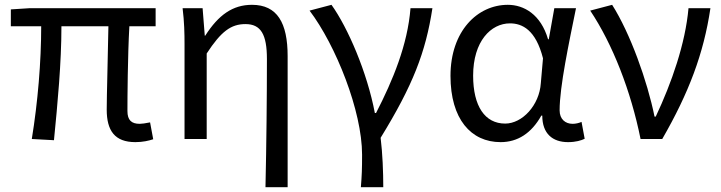

<svg xmlns="http://www.w3.org/2000/svg" viewBox="-20 -577 2991 797"><path d="M542 13C573 13 598 7 616 1L603 -69C583 -65 569 -63 560 -63C526 -63 509 -78 509 -116C509 -169 510 -344 517 -468H626V-543H103L25 -538V-468H151C151 -321 137 -153 112 0L204 5C219 -147 235 -315 235 -468H430C428 -348 423 -179 423 -122C423 -35 456 13 542 13Z M1082 200H1174V-344C1174 -482 1131 -557 1026 -557C946 -557 887 -515 832 -429H830L821 -543H738C745 -486 746 -438 746 -394V0H838V-355C898 -447 939 -477 999 -477C1063 -477 1088 -434 1088 -332C1088 -176 1086 23 1082 200Z M1478 200H1571C1571 137 1568 60 1560 -5C1694 -223 1747 -360 1775 -543H1684C1672 -391 1611 -244 1541 -108H1536C1504 -277 1424 -462 1356 -557L1265 -533C1374 -389 1483 -116 1483 65C1483 125 1482 150 1478 200Z M2058 13C2129 13 2186 -24 2227 -97H2231C2231 -22 2274 13 2338 13C2370 13 2393 6 2407 -1L2394 -71C2383 -66 2369 -63 2357 -63C2327 -63 2303 -82 2303 -119C2303 -218 2342 -400 2371 -543H2281L2258 -414H2255C2225 -517 2155 -557 2088 -557C1962 -557 1850 -448 1850 -262C1850 -83 1935 13 2058 13ZM2077 -64C1993 -64 1944 -136 1944 -263C1944 -406 2018 -480 2097 -480C2148 -480 2204 -453 2234 -335L2225 -232C2219 -140 2148 -64 2077 -64Z M2639 0H2729C2839 -191 2901 -354 2929 -543H2838C2825 -396 2768 -233 2702 -93H2697C2667 -241 2596 -439 2521 -557L2430 -533C2523 -394 2599 -199 2639 0Z"/></svg>

Font: Noto Sans Mono CJK HK
Style: Regular
Weight: 400
Designer: Ryoko NISHIZUKA 西塚涼子 (kana, bopomofo & ideographs); Paul D. Hunt (Latin, Greek & Cyrillic); Sandoll Communications 산돌커뮤니
Foundry: Adobe
Version: Version 2.004;hotconv 1.0.118;makeotfexe 2.5.65603